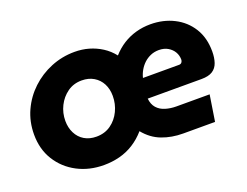

<svg xmlns="http://www.w3.org/2000/svg" viewBox="-88 -699 1140 885"><g transform="rotate(-20 481.5 -256.5)"><path d="M289 12Q217 12 159 -18.5Q101 -49 67 -103.5Q33 -158 33 -230Q33 -293 57.5 -346.5Q82 -400 124.5 -440Q167 -480 222 -502.5Q277 -525 338 -525Q375 -525 408 -515.5Q441 -506 470 -487.5Q499 -469 521 -441Q546 -469 575.5 -487.5Q605 -506 639 -515.5Q673 -525 710 -525Q773 -525 824.5 -499Q876 -473 906 -425Q936 -377 936 -310Q936 -279 928 -255.5Q920 -232 900.5 -219.5Q881 -207 846 -207H582Q585 -178 600.5 -160.5Q616 -143 641 -135.5Q666 -128 694 -128H857L837 0H681Q625 0 577.5 -18Q530 -36 495 -79Q468 -48 435.5 -27.5Q403 -7 366 2.5Q329 12 289 12ZM301 -123Q342 -123 372 -144.5Q402 -166 418.5 -200.5Q435 -235 435 -274Q435 -308 421.5 -334Q408 -360 383 -375Q358 -390 324 -390Q284 -390 254 -368.5Q224 -347 207 -313Q190 -279 190 -240Q190 -207 203.5 -180Q217 -153 242 -138Q267 -123 301 -123ZM594 -304H771Q780 -304 784.5 -310Q789 -316 789 -323Q789 -344 779 -361Q769 -378 750.5 -389Q732 -400 706 -400Q684 -400 665.5 -392Q647 -384 633 -371Q619 -358 609 -341Q599 -324 594 -304Z"/></g></svg>

Font: MuseoModerno Thin
Style: Bold Italic
Weight: 700
Italic angle: -9°
Version: Version 1.003